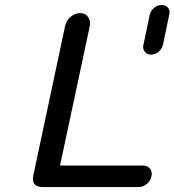

<svg xmlns="http://www.w3.org/2000/svg" viewBox="-20 -757 706 777"><path d="M153 0Q105 0 115 -48L244 -654Q249 -675 266.5 -689.5Q284 -704 305 -704Q326 -704 337 -687.5Q348 -671 343 -650L223 -87H558Q577 -87 587 -74.5Q597 -62 593 -44Q589 -25 574 -12.5Q559 0 540 0ZM586 -698Q590 -714 604 -725.5Q618 -737 634 -737Q651 -737 660 -725.5Q669 -714 665 -698L640 -578Q640 -577 639 -576Q636 -559 622 -547.5Q608 -536 591 -536Q575 -536 566 -547.5Q557 -559 560 -576Q561 -577 561 -578Z"/></svg>

Font: Sepalumica Med
Style: Italic
Weight: 500
Italic angle: -12°
Designer: Julieta Ulanovsky
Foundry: Julieta Ulanovsky
Version: Version 7.200